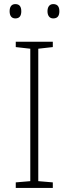

<svg xmlns="http://www.w3.org/2000/svg" viewBox="-20 -918 334 938"><path d="M27 -863C27 -843 35 -828 55 -828C77 -828 84 -843 84 -863C84 -883 77 -898 55 -898C35 -898 27 -883 27 -863ZM212 -863C212 -843 221 -828 240 -828C263 -828 270 -843 270 -863C270 -883 263 -898 240 -898C221 -898 212 -883 212 -863ZM238 0V-27L167 -33V-680L238 -688V-714H57V-688L128 -680V-33L57 -27V0Z"/></svg>

Font: Noto Sans Thai Looped ExtraLight
Style: Regular
Weight: 200
Designer: Sasikarn Vongin, Ben Mitchell
Foundry: The Fontpad Ltd
Version: Version 1.001